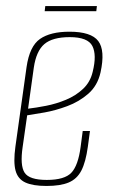

<svg xmlns="http://www.w3.org/2000/svg" viewBox="-20 -607 376 636"><path d="M134 9Q89 9 64 -2.5Q39 -14 31.5 -42Q24 -70 31 -121L68 -385Q78 -454 112.5 -478Q147 -502 210 -502Q282 -502 305.5 -471Q329 -440 313 -367Q303 -323 272.5 -296.5Q242 -270 203 -255.5Q164 -241 127.5 -234.5Q91 -228 70 -225L55 -120Q46 -59 61.5 -35Q77 -11 135 -11Q194 -11 216.5 -35Q239 -59 247 -120L254 -173H278L271 -121Q264 -70 249.5 -42Q235 -14 207.5 -2.5Q180 9 134 9ZM73 -247Q99 -250 132.5 -256.5Q166 -263 198.5 -276.5Q231 -290 255 -312.5Q279 -335 287 -369Q301 -425 286 -454.5Q271 -484 211 -484Q154 -484 127 -461Q100 -438 92 -383ZM128 -570 130 -587H301L299 -570Z"/></svg>

Font: Alumni Sans Thin
Style: Italic
Weight: 100
Italic angle: -8°
Designer: Robert E. Leuschke
Foundry: Robert E. Leuschke
Version: Version 1.016